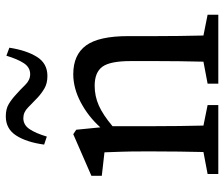

<svg xmlns="http://www.w3.org/2000/svg" viewBox="-74 -680 755 646"><g transform="rotate(-90 303.0 -357.5)"><path d="M376 -488Q441 -488 472.5 -445Q504 -402 504 -303V-210Q504 -175 504.5 -131.5Q505 -88 506 -50L576 -36V0H344V-36L418 -50Q419 -87 419.5 -131Q420 -175 420 -210V-295Q420 -364 401 -390Q382 -416 337 -416Q302 -416 270.5 -402Q239 -388 201 -356V-210Q201 -177 201.5 -132.5Q202 -88 203 -50L272 -36V0H40V-36L114 -50Q115 -88 115.5 -132Q116 -176 116 -210V-258Q116 -299 115 -326Q114 -353 113 -383L34 -392V-427L174 -488L189 -478L197 -397Q234 -438 281.5 -463Q329 -488 376 -488ZM139 -586Q147 -645 169.5 -680Q192 -715 234 -715Q259 -715 275.5 -705Q292 -695 307 -681Q324 -666 340 -649.5Q356 -633 376 -633Q399 -633 413 -654.5Q427 -676 438 -713L465 -703Q456 -645 434 -610Q412 -575 370 -575Q345 -575 328 -585Q311 -595 297 -608Q280 -624 264 -640Q248 -656 228 -656Q205 -656 191 -635Q177 -614 166 -577Z"/></g></svg>

Font: Source Serif Pro
Style: Regular
Weight: 400
Designer: Frank Grießhammer
Foundry: Adobe Systems Incorporated
Version: Version 2.000;PS 1.000;hotconv 16.6.51;makeotf.lib2.5.65220